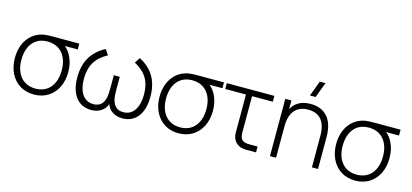

<svg xmlns="http://www.w3.org/2000/svg" viewBox="-65 -1252 3752 1748"><g transform="rotate(15 1811.0 -378.0)"><path d="M291.5 15C341.5 15 385.5 3 424 -20.5C500 -68 543 -155 543 -263C543 -317.5 532.5 -365.5 511.5 -408C496 -439.5 476 -465.5 451.5 -485H573V-540H338C302 -540 269 -539.5 245.5 -536C119.5 -516 40 -409.5 40 -263C40 -209.5 50.5 -161.5 71 -119.5C112.5 -35 191 15 291.5 15ZM291.5 -41C172 -41 101.5 -129 101.5 -263C101.5 -305.5 108.5 -344 123 -377.5C151.5 -444.5 209.5 -484 289.5 -484H291.5C413 -483 481.5 -394.5 481.5 -263C481.5 -130 413 -41 291.5 -41Z M833 16C873 16 907 5.5 934.5 -16C955 -31.5 969.5 -52.5 979 -79C988.5 -52.5 1003 -31.5 1023.5 -16C1051.5 5.5 1085.5 16 1126 16C1255 16 1323.5 -86.5 1323.5 -239C1323.5 -384.5 1267.5 -487.5 1140 -555L1106 -504.5C1216 -444.5 1262 -366 1262 -243C1262 -128.5 1216 -40.5 1121 -40.5C1090.5 -40.5 1066.5 -48.5 1050 -64.5C1016 -96 1007 -146 1007 -218V-343.5H951V-214C951 -178 948 -147.5 942 -123C929.5 -73.5 897.5 -40.5 837 -40.5C743.5 -40.5 696 -126 696 -243C696 -303.5 708.5 -355 733 -396.5C757.5 -438 797 -474 852.5 -504.5L818.5 -555C692.5 -488.5 634.5 -385 634.5 -239C634.5 -87.5 702 16 833 16Z M1655 15C1705 15 1749 3 1787.5 -20.5C1863.5 -68 1906.5 -155 1906.5 -263C1906.5 -317.5 1896 -365.5 1875 -408C1859.5 -439.5 1839.5 -465.5 1815 -485H1936.5V-540H1701.5C1665.5 -540 1632.5 -539.5 1609 -536C1483 -516 1403.5 -409.5 1403.5 -263C1403.5 -209.5 1414 -161.5 1434.5 -119.5C1476 -35 1554.5 15 1655 15ZM1655 -41C1535.5 -41 1465 -129 1465 -263C1465 -305.5 1472 -344 1486.5 -377.5C1515 -444.5 1573 -484 1653 -484H1655C1776.5 -483 1845 -394.5 1845 -263C1845 -130 1776.5 -41 1655 -41Z M1963 -485H2158.5V-127C2158.5 -48.5 2208 0 2288 0H2383.5V-55H2305C2239 -55 2216 -79 2216 -146V-485H2411.5V-540H1963Z M2831 -772.5H2777.5L2723.5 -627.5H2777ZM2910 0H2967.5V-301.5C2967.5 -476 2880 -555 2749.5 -555C2645.5 -555 2596.5 -503.5 2572 -458V-540H2514.5V0H2572V-296.5C2572 -444.5 2647 -499 2743 -499C2840.5 -499 2910 -444.5 2910 -296.5Z M3319.5 15C3369.5 15 3413.5 3 3452 -20.5C3528 -68 3571 -155 3571 -263C3571 -317.5 3560.5 -365.5 3539.5 -408C3524 -439.5 3504 -465.5 3479.5 -485H3601V-540H3366C3330 -540 3297 -539.5 3273.5 -536C3147.5 -516 3068 -409.5 3068 -263C3068 -209.5 3078.5 -161.5 3099 -119.5C3140.5 -35 3219 15 3319.5 15ZM3319.5 -41C3200 -41 3129.5 -129 3129.5 -263C3129.5 -305.5 3136.5 -344 3151 -377.5C3179.5 -444.5 3237.5 -484 3317.5 -484H3319.5C3441 -483 3509.5 -394.5 3509.5 -263C3509.5 -130 3441 -41 3319.5 -41Z"/></g></svg>

Font: Vela Sans Light
Style: Regular
Weight: 300
Designer: Principal design: Mikhail Sharanda - project Manrope.
Design modification: Ravid Balaliev
Foundry: Mikhail Sharanda
Version: Version 1.001